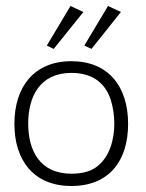

<svg xmlns="http://www.w3.org/2000/svg" viewBox="-20 -610 487 640"><path d="M159 -447 258 -570 215 -590 136 -458ZM285 -447 383 -570 340 -590 261 -458ZM218 10C344 10 407 -74 407 -197C407 -322 341 -406 218 -406C93 -406 28 -320 28 -197C28 -77 91 10 218 10ZM218 -31C113 -31 74 -108 74 -198C74 -288 113 -367 218 -367C293 -367 332 -329 349 -278C357 -252 361 -225 361 -198C361 -145 346 -89 305 -56C284 -39 255 -31 218 -31Z"/></svg>

Font: OSH Darker Grotesque
Style: Regular
Weight: 400
Designer: Gabriel Lam
Foundry: TypeRant
Version: Version 1.000;Glyphs 3.1.1 (3148)